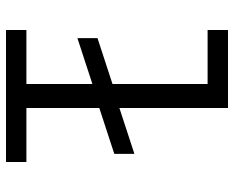

<svg xmlns="http://www.w3.org/2000/svg" viewBox="-90 -690 780 640"><g transform="rotate(90 300.0 -370.0)"><path d="M80 -68H260V-288L107 -238V-305L260 -355V-672H80V-740H340V-378L493 -428V-361L340 -311V-68H520V0H80Z"/></g></svg>

Font: IBM Plex Mono
Style: Regular
Weight: 400
Monospace: yes
Designer: Mike Abbink, Paul van der Laan, Pieter van Rosmalen
Foundry: Bold Monday
Version: Version 2.3